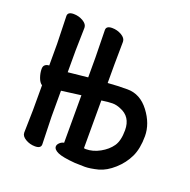

<svg xmlns="http://www.w3.org/2000/svg" viewBox="-98 -586 696 703"><g transform="rotate(20 250.0 -234.0)"><path d="M277 -295Q314 -298 353 -298Q403 -298 437.5 -252.5Q472 -207 472 -158.5Q472 -110 456.5 -77.5Q441 -45 412.5 -19.5Q384 6 355 14Q323 22 303 22L264 21Q215 17 196.5 8.5Q178 0 178 -12Q178 -19 185 -26Q192 -33 202 -35V-220L126 -210V-108L129 -2Q129 14 106 14Q86 14 69 4Q52 -6 52 -20L54 -108V-205Q44 -211 38 -228Q32 -245 32 -261Q32 -272 38.5 -277Q45 -282 54 -282V-367L51 -474Q51 -490 74 -490Q94 -490 111 -480Q128 -470 128 -456L126 -367V-282L203 -290V-367L201 -474Q201 -490 224 -490Q244 -490 261 -480Q278 -470 278 -456L277 -367ZM351 -224Q335 -231 319.5 -231Q304 -231 277 -227V-41L284 -40Q312 -40 339 -55Q366 -70 381 -91.5Q396 -113 396 -154Q396 -207 351 -224Z"/></g></svg>

Font: Moon Stars Kai HW
Style: Bold
Weight: 700
Designer: GuiWonder
Version: Version 1.101